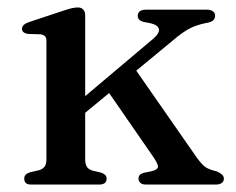

<svg xmlns="http://www.w3.org/2000/svg" viewBox="-20 -495 632 515"><path d="M63.5 0Q53.5 0 49.2 -4.2Q45 -8.5 45 -16Q45 -22.5 49 -26.5Q53 -30.5 61 -33L85 -38.5Q94.5 -41.5 99.5 -48Q104.5 -54.5 104.5 -67.5V-385Q104.5 -394 100.8 -397.8Q97 -401.5 89 -403L54.5 -404Q46.5 -405.5 42.8 -409Q39 -412.5 39 -418Q39 -429.5 58.5 -436L150.5 -466.5Q164 -471 172.5 -473Q181 -475 189 -475Q198 -475 203.2 -469.5Q208.5 -464 208.5 -454.5V-68Q208.5 -54 213.5 -47Q218.5 -40 228 -37.5L251 -32Q266 -27 266 -16Q266 0 246 0ZM177.5 -211 391.5 -391.5Q408.5 -406.5 406.2 -417Q404 -427.5 384.5 -432.5L364 -436.5Q356 -439 352.8 -443Q349.5 -447 349.5 -452.5Q349.5 -460.5 355.2 -464.8Q361 -469 371 -469H535.5Q545.5 -469 551.2 -464.5Q557 -460 557 -452.5Q557 -445.5 552 -440.5Q547 -435.5 531.5 -433Q507 -428 488.5 -418.5Q470 -409 442.5 -385.5L188 -175.5ZM334 -322 508 -72Q521.5 -53.5 531.2 -46.8Q541 -40 561 -35.5Q571 -31 575.8 -26.5Q580.5 -22 580.5 -15.5Q580.5 -8.5 574.8 -4.2Q569 0 559.5 0H371.5Q362 0 356.8 -4.2Q351.5 -8.5 351.5 -16Q351.5 -21.5 354.5 -25.2Q357.5 -29 365.5 -31.5L385.5 -35.5Q404 -40 403.8 -48.2Q403.5 -56.5 389.5 -76.5L262 -261Z"/></svg>

Font: Fraunces 18pt
Style: Regular
Weight: 400
Version: Version 1.000;[b76b70a41]